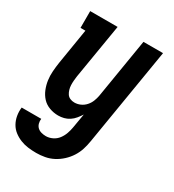

<svg xmlns="http://www.w3.org/2000/svg" viewBox="-186 -624 865 952"><g transform="rotate(30 246.5 -148.5)"><path d="M168 223Q144 223 121 220Q98 217 77 208.5Q56 200 38.5 186.5Q21 173 10 153.5Q-1 134 -5 111Q-9 88 -6 64H106Q104 77 107.5 90Q111 103 120 111.5Q129 120 142 123.5Q155 127 168 127Q187 127 205.5 118Q224 109 236 93Q248 77 254.5 58.5Q261 40 264 22L278 -60Q269 -46 258 -32.5Q247 -19 232.5 -9.5Q218 0 202 4Q186 8 170 8Q144 8 119.5 -1Q95 -10 78.5 -28Q62 -46 52.5 -69.5Q43 -93 39.5 -118Q36 -143 38 -169.5Q40 -196 44 -222L77 -424H49V-520H206L154 -207Q152 -194 151 -180.5Q150 -167 150.5 -154.5Q151 -142 154.5 -130Q158 -118 164.5 -108Q171 -98 182.5 -93Q194 -88 207 -88Q225 -88 241.5 -95.5Q258 -103 270 -116.5Q282 -130 288.5 -146.5Q295 -163 298 -180L354 -520H466L374 37Q370 62 362.5 86Q355 110 341 132Q327 154 307.5 172Q288 190 265 202Q242 214 217 218.5Q192 223 168 223Z"/></g></svg>

Font: Iosevka Gothic
Style: Bold Italic
Weight: 700
Italic angle: -9°
Monospace: yes
Designer: Belleve Invis
Foundry: Belleve Invis
Version: Version 15.5.1; ttfautohint (v1.8.4)